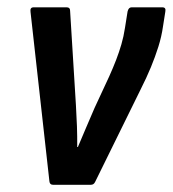

<svg xmlns="http://www.w3.org/2000/svg" viewBox="-20 -512 479 532"><path d="M126.8 0Q117.9 0 116.9 -9.6L64.6 -478.8Q62.6 -491.7 73 -491.7H164.9Q174.2 -491.7 174.2 -482.6L190.4 -220.1Q192.2 -190.9 193.2 -162.3Q194.2 -133.8 194 -104.6H195.8Q207.4 -131.9 218.9 -159.1Q230.5 -186.3 242.1 -213.1L282.6 -300.3Q293.5 -324.5 301.8 -346.1Q310.1 -367.7 316.4 -389.3Q322.7 -410.9 326.3 -434.9L333.5 -480.2Q336.3 -491.7 344.4 -491.7H429.9Q440.5 -491.7 438.1 -479.8L431.7 -439.2Q427.7 -410.8 418.8 -382.5Q409.9 -354.3 398 -325.5Q386.1 -296.7 369.9 -264.7L243.6 -8Q239.9 0 231.9 0Z"/></svg>

Font: Sofia Sans Condensed
Style: Italic
Weight: 400
Italic angle: -9°
Designer: Botio Nikoltchev, Ani Petrova
Foundry: lettersoup
Version: Version 4.101